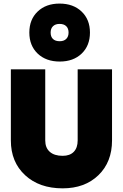

<svg xmlns="http://www.w3.org/2000/svg" viewBox="-20 -1033 679 1061"><path d="M310.1 -692.9Q234.4 -692.9 188.2 -736.8Q142.1 -780.8 142.1 -853Q142.1 -925.3 188 -969.2Q233.9 -1013.2 309.1 -1013.2Q384.8 -1013.2 430.9 -969.2Q477.1 -925.3 477.1 -853Q477.1 -780.8 431.2 -736.8Q385.3 -692.9 310.1 -692.9ZM259.8 -853Q259.8 -830.1 272.7 -817.6Q285.6 -805.2 310.1 -805.2Q333 -805.2 345.9 -817.9Q358.9 -830.6 358.9 -853Q358.9 -876 345.9 -888.4Q333 -900.9 309.1 -900.9Q286.1 -900.9 272.9 -888.2Q259.8 -875.5 259.8 -853ZM40 -649.9H230V-256.8Q230 -216.3 255.1 -194.1Q280.3 -171.9 326.2 -171.9Q366.2 -171.9 387.7 -194.1Q409.2 -216.3 409.2 -256.8V-649.9H599.1V-256.8Q599.1 -137.7 523.9 -64.9Q448.7 7.8 326.2 7.8Q197.3 7.8 118.7 -64.9Q40 -137.7 40 -256.8Z"/></svg>

Font: Overused Grotesk Black
Style: Regular
Weight: 900
Version: Version 0.002